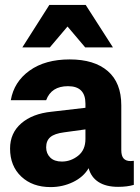

<svg xmlns="http://www.w3.org/2000/svg" viewBox="-20 -752 571 782"><path d="M327 -559 255 -644 183 -559H71L181 -732H329L440 -559ZM525 -97V1Q498 9 461 9Q412 9 381.5 -10.5Q351 -30 341 -67Q320 -31 277.5 -10.5Q235 10 186 10Q112 10 66.5 -33Q21 -76 21 -147Q21 -210 66.5 -249.5Q112 -289 190 -297L328 -313V-330Q328 -401 257 -401Q189 -401 168 -344H24Q37 -419 100.5 -464.5Q164 -510 264 -510Q364 -510 419 -462.5Q474 -415 474 -323V-141Q474 -117 483.5 -106.5Q493 -96 512 -96Q519 -96 525 -97ZM328 -186V-225L241 -213Q202 -208 185 -193.5Q168 -179 168 -152Q168 -127 184.5 -110.5Q201 -94 232 -94Q268 -94 298 -117.5Q328 -141 328 -186Z"/></svg>

Font: CBA Beacon Sans Extra Bold
Style: Regular
Weight: 800
Designer: Wei Huang
Foundry: Wei Huang
Version: Version 1.002